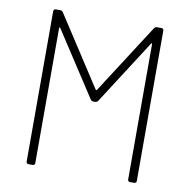

<svg xmlns="http://www.w3.org/2000/svg" viewBox="-79 -778 845 855"><g transform="rotate(10 344.0 -350.0)"><path d="M550 -693 348 -379C347 -377 343 -377 342 -379L138 -693C135 -697 131 -700 126 -700H105C99 -700 95 -696 95 -690V-10C95 -4 99 0 105 0H124C130 0 134 -4 134 -10V-620C134 -624 137 -626 139 -622L328 -332C331 -328 335 -325 340 -325H350C355 -325 359 -328 362 -332L549 -623C551 -627 554 -626 554 -622V-10C554 -4 558 0 564 0H583C589 0 593 -4 593 -10V-690C593 -696 589 -700 583 -700H562C557 -700 553 -697 550 -693Z"/></g></svg>

Font: Barlow ExtraLight
Style: Regular
Weight: 275
Designer: Jeremy Tribby
Foundry: Tribby Type
Version: Version 1.422;hotconv 1.0.109;makeotfexe 2.5.65596